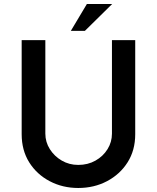

<svg xmlns="http://www.w3.org/2000/svg" viewBox="-20 -929 782 957"><path d="M206 -263Q206 -221 228.5 -185.5Q251 -150 288 -128.5Q325 -107 370 -107Q418 -107 456 -128.5Q494 -150 516 -185.5Q538 -221 538 -263V-729H654V-260Q654 -180 616 -120Q578 -60 513.5 -26Q449 8 370 8Q292 8 227.5 -26Q163 -60 125.5 -120Q88 -180 88 -260V-729H206ZM539 -909 403 -775H333L413 -909Z"/></svg>

Font: Reem Kufi Medium
Style: Regular
Weight: 500
Designer: Khaled Hosny
Version: Version 1.001